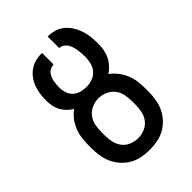

<svg xmlns="http://www.w3.org/2000/svg" viewBox="-218 -831 936 936"><g transform="rotate(-45 250.0 -363.5)"><path d="M250 8Q223 8 196.5 3Q170 -2 146.5 -15Q123 -28 104.5 -48Q86 -68 74.5 -92Q63 -116 58.5 -143Q54 -170 54 -196V-222Q54 -247 57.5 -271Q61 -295 70.5 -318Q80 -341 95 -360.5Q110 -380 130 -394Q114 -403 100.5 -416.5Q87 -430 78 -446.5Q69 -463 65.5 -481.5Q62 -500 62 -518Q62 -541 65 -563Q68 -585 75.5 -605.5Q83 -626 96.5 -644.5Q110 -663 128.5 -675.5Q147 -688 168.5 -693Q190 -698 212 -698V-618Q202 -618 191.5 -613.5Q181 -609 174 -601Q167 -593 162.5 -582.5Q158 -572 156 -561.5Q154 -551 153 -540Q152 -529 152 -518Q152 -500 158 -481.5Q164 -463 178 -450Q192 -437 210.5 -432Q229 -427 248 -427H250Q271 -427 291 -434.5Q311 -442 324.5 -458Q338 -474 343 -495Q348 -516 348 -537Q348 -549 347 -561.5Q346 -574 344 -586Q342 -598 338.5 -609.5Q335 -621 328 -631.5Q321 -642 310.5 -648.5Q300 -655 288 -655V-735Q311 -735 334 -728.5Q357 -722 375 -707Q393 -692 405.5 -672Q418 -652 425.5 -629.5Q433 -607 435.5 -583.5Q438 -560 438 -537Q438 -516 434.5 -495.5Q431 -475 422 -456.5Q413 -438 399 -422.5Q385 -407 368 -396Q388 -382 403.5 -362Q419 -342 429 -319Q439 -296 442.5 -271.5Q446 -247 446 -222V-196Q446 -170 441.5 -143Q437 -116 425.5 -92Q414 -68 395.5 -48Q377 -28 353.5 -15Q330 -2 303.5 3Q277 8 250 8ZM250 -72Q273 -72 295 -81Q317 -90 331.5 -108.5Q346 -127 351 -150Q356 -173 356 -196V-222Q356 -245 351 -268.5Q346 -292 331.5 -310Q317 -328 295 -337.5Q273 -347 250 -347Q227 -347 205 -337.5Q183 -328 168.5 -310Q154 -292 149 -268.5Q144 -245 144 -222V-196Q144 -173 149 -150Q154 -127 168.5 -108.5Q183 -90 205 -81Q227 -72 250 -72Z"/></g></svg>

Font: Iosevka SS10 Medium
Style: Regular
Weight: 500
Monospace: yes
Designer: Belleve Invis
Foundry: Belleve Invis
Version: Version 28.0.6; ttfautohint (v1.8.4)